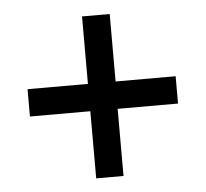

<svg xmlns="http://www.w3.org/2000/svg" viewBox="-42 -637 608 567"><g transform="rotate(-5 262.5 -353.0)"><path d="M303 -393H481V-312H302V-113H221V-312H42V-393H221V-593H303Z"/></g></svg>

Font: Noto Sans Hebrew SemiCondensed Medium
Style: Regular
Weight: 500
Width: 4
Designer: Monotype Design Team
Foundry: Monotype Imaging Inc.
Version: Version 2.003